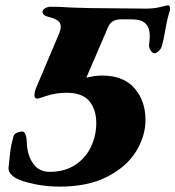

<svg xmlns="http://www.w3.org/2000/svg" viewBox="-20 -680 652 714"><path d="M42 -16Q9 -34 12 -58Q13 -64 16.5 -101.5Q20 -139 31 -175Q33 -182 43 -186.5Q53 -191 63 -191Q79 -191 80 -143Q83 -99 104.5 -70Q126 -41 165 -41Q221 -41 260 -67Q299 -93 318.5 -134.5Q338 -176 338 -222Q338 -273 312 -304Q286 -335 228 -335Q188 -335 155 -324Q122 -313 119 -313Q108 -313 108 -327Q108 -335 113 -350L198 -551Q206 -570 206 -581Q206 -595 194.5 -603.5Q183 -612 158 -618Q149 -620 143.5 -625Q138 -630 138 -635Q138 -644 148 -649.5Q158 -655 169 -655Q206 -655 243 -652Q293 -650 311 -650L522 -648Q554 -648 576.5 -654Q599 -660 604 -660Q610 -660 611.5 -654Q613 -648 612 -642Q602 -612 594 -564Q588 -530 582 -509Q578 -497 569.5 -489.5Q561 -482 555 -482Q547 -482 539.5 -493.5Q532 -505 535 -519Q537 -537 537 -545Q537 -576 521.5 -592Q506 -608 470 -608H429Q393 -608 381 -577L301 -391Q333 -399 360 -399Q439 -399 480 -352Q521 -305 521 -234Q521 -174 486 -117Q451 -60 379 -23Q307 14 203 14Q152 14 107.5 4.5Q63 -5 42 -16Z"/></svg>

Font: EB Garamond ExtraBold
Style: Italic
Weight: 800
Italic angle: -17.2°
Designer: Georg Duffner and Octavio Pardo
Foundry: Georg Duffner
Version: Version 1.000